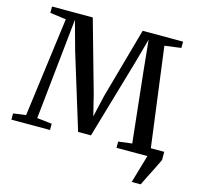

<svg xmlns="http://www.w3.org/2000/svg" viewBox="-128 -877 1223 1191"><g transform="rotate(15 483.0 -281.5)"><path d="M820 180 872.5 0 855.5 -52.5H966.5V0Q952.5 30 936.8 61.5Q921 93 905.5 123Q890 153 877.5 180ZM80 -51 164 -688.5 61 -702.5V-743H322.5L450.5 -288.5L484.5 -151L516 -288.5L643 -743H902.5V-702.5L797 -688.5L880.5 -52L963.5 -40V0H674V-40L761.5 -51L712 -509.5L693 -699.5L649.5 -543L501 -33.5H418.5L271 -513L219.5 -700L199.5 -509.5L151.5 -51L247 -40V0H-1V-40Z"/></g></svg>

Font: Merriweather 60pt Medium
Style: Regular
Weight: 500
Version: Version 2.100